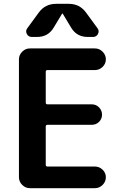

<svg xmlns="http://www.w3.org/2000/svg" viewBox="-20 -983 642 1003"><path d="M339 -963Q396 -963 429 -918L489 -836Q500 -822 492 -806Q484 -790 466 -790H438Q381 -790 352 -838L308 -911Q308 -912 306 -912Q304 -912 304 -911L260 -838Q231 -790 174 -790H146Q128 -790 120 -806Q112 -822 123 -836L183 -918Q216 -963 273 -963ZM136 0Q113 0 96 -17Q79 -34 79 -57V-673Q79 -696 96 -713Q113 -730 136 -730H476Q499 -730 516 -713Q533 -696 533 -673Q533 -650 516 -633.5Q499 -617 476 -617H228Q219 -617 219 -608V-447Q219 -438 228 -438H459Q482 -438 497.5 -422Q513 -406 513 -384Q513 -362 497.5 -346.5Q482 -331 459 -331H228Q219 -331 219 -322V-122Q219 -113 228 -113H476Q499 -113 516 -96.5Q533 -80 533 -57Q533 -34 516 -17Q499 0 476 0Z"/></svg>

Font: Rounded Mplus 1c Bold
Style: Bold
Weight: 700
Version: Version 1.059.20150529